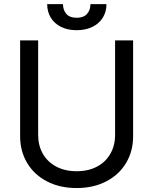

<svg xmlns="http://www.w3.org/2000/svg" viewBox="-20 -904 747 936"><path d="M628.9 -707V-239.3Q628.9 -167 594.7 -109.6Q560.5 -52.2 498 -19.8Q435.5 12.7 353.5 12.7Q271.5 12.7 209 -19.8Q146.5 -52.2 112.3 -109.6Q78.1 -167 78.1 -239.3V-707H166V-246.1Q166 -194.8 188.7 -154.8Q211.4 -114.7 253.9 -92Q296.4 -69.3 353.5 -69.3Q411.1 -69.3 453.4 -92Q495.6 -114.7 518.3 -154.8Q541 -194.8 541 -246.1V-707ZM353.5 -756.8Q310.1 -756.8 277.6 -772.9Q245.1 -789.1 227.5 -817.9Q210 -846.7 210 -883.8H287.1Q287.1 -855 303.5 -836.2Q319.8 -817.4 353.5 -817.4Q387.7 -817.4 404.3 -836.2Q420.9 -855 420.9 -883.8H499Q499 -846.7 481.2 -817.9Q463.4 -789.1 430.4 -772.9Q397.5 -756.8 353.5 -756.8Z"/></svg>

Font: Pretendard JP
Style: Regular
Weight: 400
Designer: Base glyphs from Inter by Rasmus Andersson; Hangeul glyphs from Noto Sans CJK(Source Han Sans) by Jang Soo-young and Kan
Foundry: Kil Hyung-jin
Version: Version 1.309